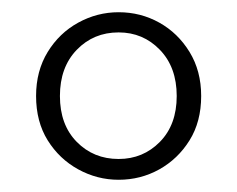

<svg xmlns="http://www.w3.org/2000/svg" viewBox="-20 -769 387 314"><path d="M174 -509Q214 -509 241.5 -537Q269 -565 269 -612Q269 -659 241.5 -687.5Q214 -716 174 -716Q133 -716 105.5 -687.5Q78 -659 78 -612Q78 -565 105.5 -537Q133 -509 174 -509ZM174 -475Q139 -475 108 -492Q77 -509 58 -539.5Q39 -570 39 -612Q39 -653 58 -684Q77 -715 108 -732Q139 -749 174 -749Q210 -749 240.5 -732Q271 -715 290 -684Q309 -653 309 -612Q309 -570 290 -539.5Q271 -509 240.5 -492Q210 -475 174 -475Z"/></svg>

Font: Noto Serif SC ExtraLight Medium
Style: Regular
Weight: 500
Version: Version 2.002-H1;hotconv 1.1.0;makeotfexe 2.6.0